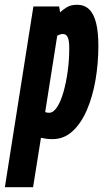

<svg xmlns="http://www.w3.org/2000/svg" viewBox="-69 -574 440 804"><path d="M-48.6 210 70.8 -547H178.6L182.7 -522.3Q192.8 -532.4 210 -543.2Q227.1 -554 253.6 -554Q284.1 -554 303.8 -535.5Q323.4 -517 333.2 -478.7Q342.9 -440.4 342.9 -381.7Q342.9 -308.5 330.9 -238.8Q318.9 -169.1 294.7 -113.2Q270.5 -57.3 234.7 -24.4Q198.8 8.6 150.8 8.6Q134.2 8.6 122.8 6.7Q111.4 4.9 102.5 3L69.5 210ZM136.9 -101.8Q154.7 -101.8 170.2 -125.7Q185.7 -149.6 196.9 -189.2Q208.1 -228.8 214.6 -276.3Q221 -323.8 221 -371Q221 -405.5 214.2 -418.6Q207.4 -431.7 194.9 -431.7Q188.9 -431.7 182.1 -429.5Q175.3 -427.4 170.6 -424.3L120.2 -104.9Q124 -103 128.6 -102.4Q133.2 -101.8 136.9 -101.8Z"/></svg>

Font: Georama
Style: Italic
Weight: 400
Width: 2
Italic angle: -9°
Designer: Jean-Baptiste Levee
Foundry: Production Type
Version: Version 1.000